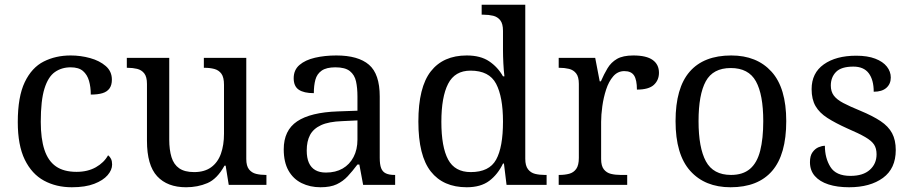

<svg xmlns="http://www.w3.org/2000/svg" viewBox="-20 -780 3843 810"><path d="M283 10Q217 10 165.5 -18Q114 -46 84.5 -106.5Q55 -167 55 -265Q55 -372 84.5 -433.5Q114 -495 164.5 -520.5Q215 -546 278 -546Q320 -546 360 -535Q400 -524 426 -501.5Q452 -479 452 -444Q452 -421 442 -407Q432 -393 412.5 -387Q393 -381 363 -381Q363 -413 355.5 -439Q348 -465 330 -480.5Q312 -496 278 -496Q240 -496 211.5 -476Q183 -456 167.5 -406Q152 -356 152 -266Q152 -195 167.5 -148Q183 -101 216 -78Q249 -55 303 -55Q350 -55 384.5 -74.5Q419 -94 436 -125Q444 -119 448.5 -109.5Q453 -100 453 -86Q453 -63 434 -41Q415 -19 377.5 -4.5Q340 10 283 10Z M765 10Q686 10 643 -36.5Q600 -83 600 -186V-426Q600 -456 588.5 -470.5Q577 -485 558.5 -489.5Q540 -494 518 -494H515V-536H694V-191Q694 -148 703.5 -117Q713 -86 736 -70Q759 -54 799 -54Q843 -54 871 -74.5Q899 -95 912 -131.5Q925 -168 925 -216V-422Q925 -454 914 -469Q903 -484 884.5 -489Q866 -494 843 -494H840V-536H1019V-109Q1019 -80 1030.5 -65.5Q1042 -51 1060.5 -46.5Q1079 -42 1101 -42H1104V0H945L932 -81H927Q896 -25 855 -7.5Q814 10 765 10Z M1332 10Q1288 10 1252.5 -7.5Q1217 -25 1197 -60.5Q1177 -96 1177 -150Q1177 -230 1233.5 -268Q1290 -306 1405 -310L1488 -313V-373Q1488 -409 1482 -436.5Q1476 -464 1456 -480Q1436 -496 1395 -496Q1357 -496 1337 -482Q1317 -468 1310.5 -443.5Q1304 -419 1304 -387Q1262 -387 1240.5 -401.5Q1219 -416 1219 -450Q1219 -485 1243.5 -506Q1268 -527 1309 -536.5Q1350 -546 1399 -546Q1491 -546 1536.5 -507Q1582 -468 1582 -373V-114Q1582 -86 1588 -70.5Q1594 -55 1608 -48.5Q1622 -42 1644 -42H1647V0H1512L1496 -86H1488Q1467 -58 1447 -36.5Q1427 -15 1400.5 -2.5Q1374 10 1332 10ZM1355 -52Q1396 -52 1425.5 -69Q1455 -86 1471.5 -117.5Q1488 -149 1488 -191V-272L1424 -269Q1367 -267 1334.5 -252Q1302 -237 1288 -210.5Q1274 -184 1274 -145Q1274 -114 1283 -93.5Q1292 -73 1310 -62.5Q1328 -52 1355 -52Z M1949 10Q1850 10 1797.5 -56.5Q1745 -123 1745 -267Q1745 -412 1797.5 -479Q1850 -546 1949 -546Q2007 -546 2043.5 -521.5Q2080 -497 2102 -458H2108Q2105 -483 2103.5 -513.5Q2102 -544 2102 -568V-650Q2102 -680 2090.5 -694.5Q2079 -709 2060.5 -713.5Q2042 -718 2020 -718H2012V-760H2196V-110Q2196 -81 2207.5 -66Q2219 -51 2237.5 -46.5Q2256 -42 2278 -42H2286V0H2117L2106 -90H2102Q2080 -44 2044 -17Q2008 10 1949 10ZM1966 -54Q2044 -54 2073 -106.5Q2102 -159 2102 -267Q2102 -371 2073 -426.5Q2044 -482 1965 -482Q1899 -482 1870.5 -426.5Q1842 -371 1842 -266Q1842 -160 1870.5 -107Q1899 -54 1966 -54Z M2337 0V-42H2340Q2363 -42 2381.5 -47Q2400 -52 2411 -67.5Q2422 -83 2422 -114V-426Q2422 -456 2410.5 -470.5Q2399 -485 2380.5 -489.5Q2362 -494 2340 -494H2337V-536H2491L2510 -437H2515Q2528 -467 2543 -492Q2558 -517 2583 -531.5Q2608 -546 2652 -546Q2707 -546 2733.5 -527Q2760 -508 2760 -473Q2760 -442 2738.5 -422Q2717 -402 2667 -402Q2667 -443 2655 -461.5Q2643 -480 2614 -480Q2586 -480 2567 -458Q2548 -436 2537 -402Q2526 -368 2521 -331.5Q2516 -295 2516 -266V-109Q2516 -80 2527.5 -65.5Q2539 -51 2557.5 -46.5Q2576 -42 2598 -42H2626V0Z M3062 10Q2954 10 2892 -59Q2830 -128 2830 -269Q2830 -409 2889.5 -477.5Q2949 -546 3065 -546Q3173 -546 3235 -477.5Q3297 -409 3297 -269Q3297 -128 3237.5 -59Q3178 10 3062 10ZM3064 -42Q3114 -42 3144 -67.5Q3174 -93 3187 -144Q3200 -195 3200 -269Q3200 -381 3169 -437Q3138 -493 3063 -493Q2988 -493 2957.5 -437Q2927 -381 2927 -269Q2927 -157 2958 -99.5Q2989 -42 3064 -42Z M3562 10Q3512 10 3475 -2Q3438 -14 3417.5 -37.5Q3397 -61 3397 -96Q3397 -123 3408 -138Q3419 -153 3433.5 -159Q3448 -165 3460 -165Q3460 -113 3483.5 -75.5Q3507 -38 3568 -38Q3621 -38 3649.5 -63.5Q3678 -89 3678 -129Q3678 -154 3667.5 -170Q3657 -186 3630.5 -201.5Q3604 -217 3555 -238Q3504 -261 3470.5 -282.5Q3437 -304 3420.5 -332.5Q3404 -361 3404 -404Q3404 -472 3455.5 -508.5Q3507 -545 3592 -545Q3640 -545 3672.5 -532.5Q3705 -520 3721.5 -499Q3738 -478 3738 -453Q3738 -426 3719.5 -409.5Q3701 -393 3666 -393Q3666 -443 3645 -471Q3624 -499 3580 -499Q3529 -499 3507 -476.5Q3485 -454 3485 -419Q3485 -394 3497.5 -377Q3510 -360 3537.5 -345.5Q3565 -331 3609 -313Q3662 -291 3695 -269Q3728 -247 3743.5 -218Q3759 -189 3759 -147Q3759 -69 3705 -29.5Q3651 10 3562 10Z"/></svg>

Font: Noto Serif Gujarati
Style: Regular
Weight: 400
Designer: Universal Thirst, Indian Type Foundry and the Monotype Design Team
Foundry: Monotype Imaging Inc.
Version: Version 2.102